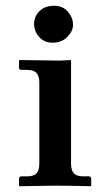

<svg xmlns="http://www.w3.org/2000/svg" viewBox="-20 -644 356 665"><path d="M226.1 -434.1V-77.1Q226.1 -54.7 235.6 -43.9Q245.1 -33.2 269 -33.2H288.1Q295.9 -33.2 295.9 -23.9V-1L293.9 1Q212.9 -1 173.8 -1L47.9 1L45.9 -1V-23.9Q45.9 -33.2 54.2 -33.2H73.2Q97.2 -33.2 106.7 -43.9Q116.2 -54.7 116.2 -77.1V-357.9Q116.2 -379.9 106.7 -390.9Q97.2 -401.9 73.2 -401.9H54.2Q45.9 -401.9 45.9 -410.2V-434.1L47.9 -436Q150.9 -434.1 187 -434.1L224.1 -436ZM98.1 -562Q98.1 -586.4 116.5 -605.2Q134.8 -624 168 -624Q197.3 -624 215.1 -603.5Q232.9 -583 232.9 -558.1Q232.9 -536.1 213.1 -516.1Q193.4 -496.1 162.1 -496.1Q133.3 -496.1 115.7 -515.9Q98.1 -535.6 98.1 -562Z"/></svg>

Font: Linux Libertine G
Style: Bold
Weight: 700
Designer: Philipp H. Poll
Foundry: Philipp H. Poll
Version: Version 5.0.3